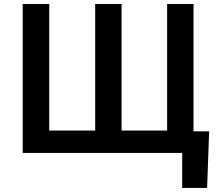

<svg xmlns="http://www.w3.org/2000/svg" viewBox="-20 -747 1077 938"><path d="M1001.8 -105.5H925.4V-727.3H796.5V-109.4H573.9V-727.3H445V-109.4H220.5V-727.3H90.9V0H870V171.2H991.8Z"/></svg>

Font: Margiela Sans Semi Bold
Style: Regular
Weight: 600
Designer: Stefan Endress, Andreas Faust
Version: Version 1.100;FEAKit 1.0